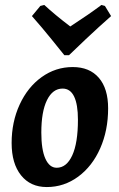

<svg xmlns="http://www.w3.org/2000/svg" viewBox="-20 -744 482 776"><path d="M27 -166Q27 -251 59.5 -321.5Q92 -392 148.5 -432.5Q205 -473 274 -473Q342 -473 379.5 -429.5Q417 -386 417 -306Q417 -217 385 -144.5Q353 -72 296 -30Q239 12 169 12Q103 12 65 -35.5Q27 -83 27 -166ZM295 -260Q295 -322 279.5 -354Q264 -386 233 -386Q193 -386 170 -339.5Q147 -293 147 -208Q147 -139 163.5 -102.5Q180 -66 209 -66Q249 -66 272 -116Q295 -166 295 -260ZM159 -724Q201 -685 264 -637Q341 -687 390 -724L404 -720L429 -679Q379 -635 326.5 -585.5Q274 -536 259 -521H240Q228 -536 188 -585.5Q148 -635 109 -679L143 -720Z"/></svg>

Font: Alegreya
Style: Bold Italic
Weight: 700
Italic angle: -7°
Designer: Juan Pablo del Peral
Foundry: Huerta Tipografica
Version: Version 2.007; ttfautohint (v1.6)